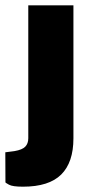

<svg xmlns="http://www.w3.org/2000/svg" viewBox="-33 -537 352 723"><path d="M243.5 -16Q243.5 74.5 197.5 120.2Q151.5 166 53.5 166Q14 166 0.8 158.5Q-12.5 151 -12.5 150L-13 36.5L21.5 32Q51 27 62.2 15.2Q73.5 3.5 73.5 -16.5V-517H243.5Z"/></svg>

Font: Public Sans ExtraBold
Style: Regular
Weight: 800
Designer: The Public Sans Project Authors: Dan O. Williams and USWDS (Libre Franklin designed by Pablo Impallari and Rodrigo Fuenz
Version: Version 1.007